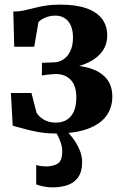

<svg xmlns="http://www.w3.org/2000/svg" viewBox="-20 -567 533 830"><path d="M220 10Q179 10 144 3.5Q109 -3 81.5 -11Q54 -19 35 -23.5L27 -165H116L138 -79.5Q148 -63 169.2 -50Q190.5 -37 221 -37Q250.5 -37 270.2 -50Q290 -63 300 -87.2Q310 -111.5 310 -145Q310 -196.5 285.8 -221.8Q261.5 -247 221 -247Q214.5 -247 202.5 -246Q190.5 -245 178.8 -243.5Q167 -242 161 -240.5L161.5 -295.5L214.5 -297.5Q235.5 -298 254 -310.2Q272.5 -322.5 284 -346.2Q295.5 -370 295.5 -404Q295.5 -435.5 286 -456.8Q276.5 -478 259.2 -488.8Q242 -499.5 220 -499.5Q195 -499.5 174.2 -490.2Q153.5 -481 146 -470.5L128 -365H41.5L37.5 -517Q61 -517 82.2 -521.5Q103.5 -526 126.2 -532Q149 -538 176.8 -542.5Q204.5 -547 241 -547Q309 -547 354 -531Q399 -515 421.2 -485.2Q443.5 -455.5 443.5 -414Q443.5 -375.5 423 -346.2Q402.5 -317 364.2 -298Q326 -279 272.5 -271L277 -285Q330.5 -284.5 373.2 -270.5Q416 -256.5 440.8 -226.8Q465.5 -197 465.5 -149Q465.5 -102 439.8 -66.2Q414 -30.5 359.8 -10.2Q305.5 10 220 10ZM206 243Q188.5 243 169.2 239.2Q150 235.5 136.5 230V146.5Q146.5 149.5 158.5 151Q170.5 152.5 177.5 152.5Q209.5 152.5 229.2 140.5Q249 128.5 249 87Q249 70 243.5 52.5Q238 35 230.5 20.5Q223 6 216.5 -2L249 -6.5L266.5 -2Q278 8 294.2 29.2Q310.5 50.5 323.2 79Q336 107.5 335 139.5Q334 176.5 317.8 199.5Q301.5 222.5 273 232.8Q244.5 243 206 243Z"/></svg>

Font: Merriweather 72pt
Style: Bold
Weight: 700
Version: Version 2.100